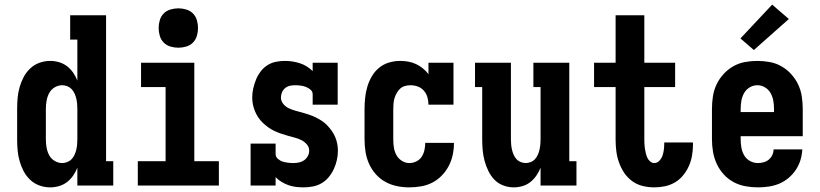

<svg xmlns="http://www.w3.org/2000/svg" viewBox="-20 -801 3540 829"><path d="M197 8Q173 8 150.5 0Q128 -8 110.5 -24.5Q93 -41 82 -62Q71 -83 64.5 -106Q58 -129 56 -152.5Q54 -176 54 -200V-330Q54 -354 56 -377.5Q58 -401 64.5 -424Q71 -447 82 -468Q93 -489 110.5 -505.5Q128 -522 150.5 -530Q173 -538 197 -538Q216 -538 235 -532.5Q254 -527 269.5 -515Q285 -503 296 -487Q307 -471 314 -453V-630H283V-735H438V-105H469V0H314V-77Q307 -59 296 -43Q285 -27 269.5 -15Q254 -3 235 2.5Q216 8 197 8ZM249 -97Q260 -97 271 -101.5Q282 -106 289.5 -114Q297 -122 302 -133Q307 -144 309.5 -155Q312 -166 313 -177.5Q314 -189 314 -200V-330Q314 -341 313 -352.5Q312 -364 309.5 -375Q307 -386 302 -397Q297 -408 289.5 -416Q282 -424 271 -428.5Q260 -433 249 -433Q231 -433 215.5 -423.5Q200 -414 192 -398.5Q184 -383 181 -365.5Q178 -348 178 -330V-200Q178 -182 181 -164.5Q184 -147 192 -131.5Q200 -116 215.5 -106.5Q231 -97 249 -97Z M575 0V-105H695V-425H589V-530H819V-105H925V0ZM750 -595Q733 -595 716 -600Q699 -605 687 -617Q675 -629 670 -646Q665 -663 665 -680Q665 -697 670 -714Q675 -731 687 -743Q699 -755 716 -760Q733 -765 750 -765Q767 -765 784 -760Q801 -755 813 -743Q825 -731 830 -714Q835 -697 835 -680Q835 -663 830 -646Q825 -629 813 -617Q801 -605 784 -600Q767 -595 750 -595Z M1291 8Q1274 8 1257.5 6Q1241 4 1225.5 -1.5Q1210 -7 1196 -15.5Q1182 -24 1170 -36V0H1062V-181H1170V-136Q1170 -124 1179.5 -115.5Q1189 -107 1200 -103.5Q1211 -100 1223 -98.5Q1235 -97 1247 -97Q1259 -97 1271 -99.5Q1283 -102 1293 -109Q1303 -116 1309 -127Q1315 -138 1315 -151Q1315 -166 1304.5 -178Q1294 -190 1280.5 -196.5Q1267 -203 1252 -207Q1237 -211 1222.5 -215Q1208 -219 1193.5 -224Q1179 -229 1165 -235.5Q1151 -242 1138.5 -251Q1126 -260 1115 -270.5Q1104 -281 1095.5 -293.5Q1087 -306 1081 -320.5Q1075 -335 1072 -350Q1069 -365 1069 -380Q1069 -400 1073.5 -419.5Q1078 -439 1085.5 -457.5Q1093 -476 1105 -492Q1117 -508 1134 -519Q1151 -530 1170.5 -534Q1190 -538 1210 -538Q1227 -538 1243 -535.5Q1259 -533 1274.5 -528Q1290 -523 1304 -514.5Q1318 -506 1330 -494V-530H1438V-349H1330V-394Q1330 -406 1320.5 -414Q1311 -422 1300 -426Q1289 -430 1277.5 -431.5Q1266 -433 1254 -433Q1242 -433 1231 -430.5Q1220 -428 1211 -420.5Q1202 -413 1197.5 -402Q1193 -391 1193 -380Q1193 -365 1203 -352.5Q1213 -340 1227 -333.5Q1241 -327 1255.5 -323Q1270 -319 1285 -315Q1300 -311 1314.5 -306Q1329 -301 1342.5 -294.5Q1356 -288 1369 -279.5Q1382 -271 1392.5 -260Q1403 -249 1412 -236.5Q1421 -224 1427 -210Q1433 -196 1436 -181Q1439 -166 1439 -150Q1439 -130 1434.5 -110Q1430 -90 1421.5 -71.5Q1413 -53 1400 -37Q1387 -21 1369.5 -10.5Q1352 0 1331.5 4Q1311 8 1291 8Z M1747 8Q1720 8 1693.5 2.5Q1667 -3 1643.5 -16Q1620 -29 1602 -49.5Q1584 -70 1573 -95Q1562 -120 1558 -146.5Q1554 -173 1554 -200V-330Q1554 -354 1556.5 -378.5Q1559 -403 1566 -426.5Q1573 -450 1585.5 -471.5Q1598 -493 1617 -508.5Q1636 -524 1659.5 -531Q1683 -538 1708 -538Q1725 -538 1742.5 -535Q1760 -532 1776 -524.5Q1792 -517 1805.5 -506Q1819 -495 1830 -481V-530H1938V-349H1830Q1830 -365 1825.5 -381Q1821 -397 1810 -409.5Q1799 -422 1783.5 -427.5Q1768 -433 1752 -433Q1740 -433 1728 -429.5Q1716 -426 1707.5 -418Q1699 -410 1693 -399.5Q1687 -389 1683.5 -377.5Q1680 -366 1679 -354Q1678 -342 1678 -330V-200Q1678 -182 1680.5 -165Q1683 -148 1691 -132.5Q1699 -117 1714.5 -107Q1730 -97 1747 -97Q1763 -97 1777.5 -104Q1792 -111 1800.5 -124Q1809 -137 1812.5 -152.5Q1816 -168 1816 -183Q1816 -183 1816 -183.5Q1816 -184 1816 -184H1940Q1940 -184 1940 -183.5Q1940 -183 1940 -182Q1940 -157 1934.5 -131.5Q1929 -106 1917 -83.5Q1905 -61 1887 -42.5Q1869 -24 1846.5 -12.5Q1824 -1 1798.5 3.5Q1773 8 1747 8Z M2198 8Q2175 8 2152.5 -0.5Q2130 -9 2114 -26Q2098 -43 2088 -64Q2078 -85 2072 -107.5Q2066 -130 2064 -153.5Q2062 -177 2062 -200V-425H2031V-530H2186V-200Q2186 -189 2187 -177.5Q2188 -166 2190.5 -155Q2193 -144 2197.5 -133.5Q2202 -123 2209.5 -114.5Q2217 -106 2228 -101.5Q2239 -97 2250 -97Q2261 -97 2272 -101.5Q2283 -106 2290.5 -114.5Q2298 -123 2302.5 -133.5Q2307 -144 2309.5 -155Q2312 -166 2313 -177.5Q2314 -189 2314 -200V-425H2283V-530H2438V-105H2469V0H2314V-77Q2307 -59 2296 -43Q2285 -27 2270 -15Q2255 -3 2236 2.5Q2217 8 2198 8Z M2805 8Q2780 8 2755 2Q2730 -4 2709.5 -19Q2689 -34 2675 -55Q2661 -76 2652.5 -100Q2644 -124 2641 -149Q2638 -174 2638 -199V-425H2545V-530H2638V-735H2762V-530H2895V-425H2762V-199Q2762 -189 2762.5 -179Q2763 -169 2764.5 -159Q2766 -149 2768.5 -139Q2771 -129 2775 -120Q2779 -111 2787 -104Q2795 -97 2805 -97Q2818 -97 2827.5 -107.5Q2837 -118 2841 -130.5Q2845 -143 2846.5 -156Q2848 -169 2848 -182Q2848 -183 2848 -184Q2848 -185 2848 -186H2972Q2972 -184 2972 -181.5Q2972 -179 2972 -176Q2972 -153 2968 -129.5Q2964 -106 2954.5 -84.5Q2945 -63 2930 -44.5Q2915 -26 2895 -14Q2875 -2 2852 3Q2829 8 2805 8Z M3252 8Q3225 8 3198 3Q3171 -2 3147 -15Q3123 -28 3104.5 -48.5Q3086 -69 3074.5 -94Q3063 -119 3058.5 -146Q3054 -173 3054 -200V-330Q3054 -357 3058 -384Q3062 -411 3073.5 -435.5Q3085 -460 3103.5 -480.5Q3122 -501 3145.5 -514.5Q3169 -528 3196 -533Q3223 -538 3250 -538Q3277 -538 3304 -533Q3331 -528 3354.5 -514.5Q3378 -501 3396.5 -480.5Q3415 -460 3426.5 -435.5Q3438 -411 3442 -384Q3446 -357 3446 -330V-213H3178V-200Q3178 -182 3181 -164Q3184 -146 3193 -130.5Q3202 -115 3218 -106Q3234 -97 3252 -97Q3265 -97 3277.5 -100.5Q3290 -104 3299.5 -112Q3309 -120 3314.5 -131.5Q3320 -143 3320 -156H3444Q3443 -132 3436 -109.5Q3429 -87 3416 -67.5Q3403 -48 3384.5 -32.5Q3366 -17 3344.5 -8Q3323 1 3299.5 4.5Q3276 8 3252 8ZM3322 -317V-330Q3322 -348 3319 -365.5Q3316 -383 3307.5 -398.5Q3299 -414 3283.5 -423.5Q3268 -433 3250 -433Q3232 -433 3216.5 -423.5Q3201 -414 3192.5 -398.5Q3184 -383 3181 -365.5Q3178 -348 3178 -330V-317ZM3235 -585 3177 -635 3314 -781 3386 -719Z"/></svg>

Font: Iosevka Slab Extrabold
Style: Regular
Weight: 800
Monospace: yes
Designer: Belleve Invis
Foundry: Belleve Invis
Version: Version 11.1.1; ttfautohint (v1.8.3)